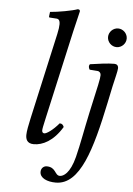

<svg xmlns="http://www.w3.org/2000/svg" viewBox="-60 -742 681 983"><g transform="rotate(5 281.0 -251.0)"><path d="M286 -583C301 -648 311 -688 311 -688C311 -695 308 -698 299 -698C272 -688 200 -675 159 -672L156 -648C156 -645 157 -643 161 -643L192 -641C205 -641 213 -635 213 -613C213 -602 211 -585 206 -563L107 -119C100 -87 93 -53 93 -34C93 -15 98 10 135 10C180 10 235 -16 280 -91C276 -101 271 -108 258 -108C228 -72 196 -50 184 -50C176 -50 172 -56 172 -64C172 -72 175 -87 184 -127ZM511 -320C520 -360 531 -402 531 -415C531 -429 523 -436 510 -436C478 -436 433 -430 386 -423C379 -415 381 -404 387 -395L427 -392C439 -391 445 -382 445 -372C445 -363 443 -349 437 -321L405 -176C384 -79 374 -16 356 56C334 142 300 160 282 160C255 160 260 117 211 117C198 117 182 127 182 148C182 180 220 196 264 196C389 196 442 9 493 -234ZM466 -570C466 -544 488 -522 514 -522C540 -522 562 -544 562 -570C562 -596 540 -618 514 -618C488 -618 466 -596 466 -570Z"/></g></svg>

Font: Libertinus Serif
Style: Italic
Weight: 400
Italic angle: -12°
Designer: Philipp H. Poll, Khaled Hosny
Foundry: Caleb Maclennan
Version: Version 7.050;RELEASE